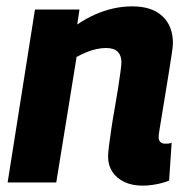

<svg xmlns="http://www.w3.org/2000/svg" viewBox="-20 -574 591 604"><path d="M90 -544H230L223 -497Q251 -516 279.5 -528.5Q308 -541 337 -547.5Q366 -554 396 -554Q458 -554 491 -523Q524 -492 524 -438Q524 -429 520.5 -405.5Q517 -382 512 -351Q507 -320 501.5 -286.5Q496 -253 491 -222.5Q486 -192 482.5 -170.5Q479 -149 479 -143Q479 -133 484.5 -127.5Q490 -122 500 -122Q505 -122 510.5 -122.5Q516 -123 520 -125L512 -6Q496 1 472.5 5.5Q449 10 428 10Q396 10 371.5 -1.5Q347 -13 333.5 -33.5Q320 -54 320 -81Q320 -93 323 -116.5Q326 -140 330.5 -170.5Q335 -201 341 -234Q347 -267 351.5 -296.5Q356 -326 359 -348Q362 -370 362 -378Q362 -399 350.5 -411Q339 -423 313 -423Q299 -423 283 -419.5Q267 -416 251.5 -409.5Q236 -403 221 -395L157 0H4Z"/></svg>

Font: Georama ExtraCondensed Thin
Style: Bold Italic
Weight: 700
Italic angle: -9°
Version: Version 1.001